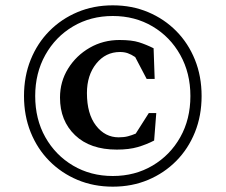

<svg xmlns="http://www.w3.org/2000/svg" viewBox="-20 -690 846 720"><path d="M403 10Q331 10 270.5 -15.5Q210 -41 165 -86.5Q120 -132 95 -194Q70 -256 70 -330Q70 -404 95 -466Q120 -528 165 -573.5Q210 -619 270.5 -644.5Q331 -670 403 -670Q475 -670 535.5 -644.5Q596 -619 641 -573.5Q686 -528 711 -466Q736 -404 736 -330Q736 -256 711 -194Q686 -132 641 -86.5Q596 -41 535.5 -15.5Q475 10 403 10ZM403 -30Q486 -30 552 -69Q618 -108 656 -175.5Q694 -243 694 -330Q694 -416 656 -484Q618 -552 552 -591Q486 -630 403 -630Q320 -630 254 -591Q188 -552 150 -484Q112 -416 112 -330Q112 -243 150 -175.5Q188 -108 254 -69Q320 -30 403 -30ZM418 -129Q318 -129 261.5 -183Q205 -237 205 -324Q205 -384 235.5 -433Q266 -482 316.5 -511Q367 -540 428 -540Q474 -540 501 -531.5Q528 -523 556 -509L560 -394H530L487 -476Q472 -486 459 -490.5Q446 -495 430 -495Q376 -495 341 -451.5Q306 -408 306 -341Q306 -263 340 -219Q374 -175 425 -175Q445 -175 460 -179Q475 -183 489 -189L538 -266H566L558 -163Q529 -148 496.5 -138.5Q464 -129 418 -129Z"/></svg>

Font: Spectral
Style: Bold
Weight: 700
Designer: Jean-Baptiste Levee
Foundry: Production Type
Version: Version 2.001